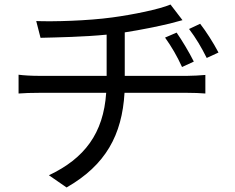

<svg xmlns="http://www.w3.org/2000/svg" viewBox="-20 -775 1040 848"><path d="M531 -440V-632C603 -643 680 -659 730 -671L786 -686L733 -755C684 -734 566 -710 476 -698C367 -683 215 -679 140 -682L159 -608C236 -610 350 -612 451 -622V-440H150C119 -440 84 -442 62 -445V-362C86 -364 119 -365 151 -365H449C437 -186 353 -75 196 -1L274 53C447 -46 519 -179 530 -365H809C834 -365 865 -364 887 -362V-444C866 -442 829 -440 808 -440ZM836 -503C814 -547 783 -598 760 -631L709 -609C739 -567 762 -527 784 -479ZM815 -647C846 -606 869 -567 893 -519L945 -543C922 -587 889 -638 864 -670Z"/></svg>

Font: Noto Sans CJK TC Regular
Style: Regular
Weight: 400
Designer: Ryoko NISHIZUKA (kana & ideographs); Paul D. Hunt (Latin, Greek & Cyrillic); Wenlong ZHANG (bopomofo); Sandoll Communica
Foundry: Adobe Systems Incorporated
Version: Version 1.001;PS 1.001;hotconv 1.0.78;makeotf.lib2.5.61930